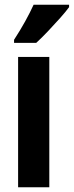

<svg xmlns="http://www.w3.org/2000/svg" viewBox="-20 -786 310 806"><path d="M187 0H56V-547H187ZM270 -756Q257 -738 233 -711Q209 -684 182 -655.5Q155 -627 132 -606H39V-619Q65 -659 85.5 -696Q106 -733 121 -766H270Z"/></svg>

Font: Noto Sans Lao ExtraCondensed
Style: Bold
Weight: 700
Width: 2
Designer: Monotype Design Team
Foundry: Monotype Imaging Inc.
Version: Version 2.003; ttfautohint (v1.8.4.7-5d5b)